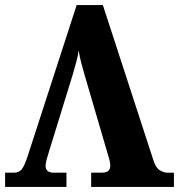

<svg xmlns="http://www.w3.org/2000/svg" viewBox="-20 -734 703 754"><path d="M0 0H241V-56H190Q159 -56 159 -83Q159 -94 164 -110.5Q169 -127 174 -144L265 -439Q272 -463 279.5 -490.5Q287 -518 289 -536Q292 -514 299 -487Q306 -460 313 -437L402 -133Q406 -121 409.5 -107.5Q413 -94 413 -83Q413 -56 381 -56H338V0H663V-56H637Q623 -56 607.5 -65.5Q592 -75 583 -103L384 -714H281L91 -128Q77 -84 66 -70Q55 -56 36 -56H0Z"/></svg>

Font: Noto Serif SemiCondensed Extra
Style: Regular
Weight: 800
Width: 4
Designer: Monotype Design Team
Foundry: Monotype Imaging Inc.
Version: Version 1.002